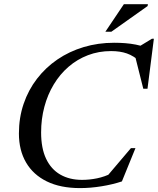

<svg xmlns="http://www.w3.org/2000/svg" viewBox="-20 -904 768 934"><path d="M527 -63 493.5 -38 617 -183.5H639L573 -21.5Q528 -6.5 474 2.2Q420 11 369.5 11Q274 11 207.8 -21.5Q141.5 -54 106.8 -113.5Q72 -173 72 -254.5Q72 -331.5 95 -399Q118 -466.5 160 -521Q202 -575.5 259.5 -614.8Q317 -654 387 -675Q457 -696 535 -696Q562.5 -696 588.8 -694Q615 -692 640.8 -687Q666.5 -682 692 -673L645 -670.5L719 -715.5H728.5L697.5 -472.5H677L635 -639.5L663 -603.5Q630 -632.5 597.2 -644Q564.5 -655.5 520.5 -655.5Q460 -655.5 407.8 -635.5Q355.5 -615.5 313.5 -579.2Q271.5 -543 241.5 -493.2Q211.5 -443.5 195.8 -384.2Q180 -325 180 -259.5Q180 -183 204.2 -131.8Q228.5 -80.5 273.2 -54.8Q318 -29 379 -29Q415 -29 452 -36.5Q489 -44 527 -63ZM492.5 -749.5 582.5 -883.5H699.5L698 -874.5L521.5 -749.5Z"/></svg>

Font: Newsreader 36pt Medium
Style: Italic
Weight: 500
Italic angle: -17°
Designer: Hugues Gentile
Foundry: Production Type
Version: Version 1.003